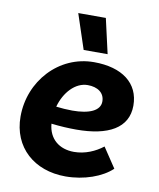

<svg xmlns="http://www.w3.org/2000/svg" viewBox="-84 -806 733 884"><g transform="rotate(10 282.5 -363.5)"><path d="M282 12C369 12 452 -18 498 -62L436 -155C400 -127 353 -106 301 -106C233 -106 183 -145 177 -216C219 -211 258 -209 294 -209C443 -209 534 -258 534 -363C534 -468 453 -529 321 -529C157 -529 31 -390 31 -224C31 -80 136 12 282 12ZM264 -576H376L339 -739H210ZM185 -297C204 -366 253 -420 311 -420C357 -420 390 -398 390 -357C390 -314 340 -292 261 -292C236 -292 210 -294 185 -297Z"/></g></svg>

Font: Fixel Text 20240404
Style: Bold Italic
Weight: 700
Width: 4
Italic angle: -10°
Designer: AlfaBravo + MacPaw
Foundry: Kyrylo Tkachov, Marchela Mozhyna, Serhii Makarenko, Maria Weinstein, Zakhar Kryvoshyya
Version: Version 1.211;Glyphs 3.2 (3225)